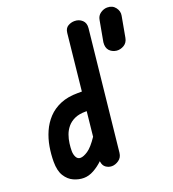

<svg xmlns="http://www.w3.org/2000/svg" viewBox="-176 -1148 1166 1292"><g transform="rotate(-20 407.0 -502.0)"><path d="M201.5 10Q165.5 10 129.8 -6Q94 -22 70.5 -59.5Q47 -97 47 -161.5Q47 -214.5 56.2 -268.5Q65.5 -322.5 87 -371.2Q108.5 -420 144.2 -458.2Q180 -496.5 232.8 -518.8Q285.5 -541 358 -541H387L429.5 -945.5Q433 -978 455 -991Q477 -1004 502 -1004Q534.5 -1004 556.8 -983.5Q579 -963 575 -926L484 -67.5Q480.5 -34.5 455.8 -17.2Q431 0 406 0Q383.5 0 364.2 -13.2Q345 -26.5 341 -55L340.5 -59.5Q310.5 -30.5 274 -10.2Q237.5 10 201.5 10ZM226.5 -125Q248 -125 280.2 -146.2Q312.5 -167.5 354 -229.5L372.5 -406H364.5Q317.5 -406 285.8 -391.5Q254 -377 234 -353Q214 -329 203.8 -300.2Q193.5 -271.5 189.8 -242.2Q186 -213 186 -188.5Q186 -164 196 -144.5Q206 -125 226.5 -125ZM701.5 -719.5Q670 -723.5 651.2 -744.2Q632.5 -765 636.5 -803L663.5 -951.5Q668 -982 691.5 -998.2Q715 -1014.5 740 -1014.5Q778 -1014.5 798.5 -987.2Q819 -960 813 -929L786 -780.5Q780 -747.5 754.5 -732.2Q729 -717 701.5 -719.5Z"/></g></svg>

Font: Edu NSW ACT Cursive
Style: Regular
Weight: 400
Designer: Tina and Corey Anderson, Eben Sorkin, Mirko Velimirovic
Foundry: Sorkin Type Co.
Version: Version 2.000